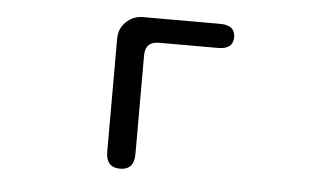

<svg xmlns="http://www.w3.org/2000/svg" viewBox="-42 -548 1084 636"><g transform="rotate(5 500.0 -230.5)"><path d="M409.2 -484.4H666Q715.8 -484.4 715.8 -444.3Q715.8 -404.3 666 -404.3H469.7Q423.8 -404.3 423.8 -358.4V-30.3Q423.8 22.5 377 22.5Q330.1 22.5 330.1 -30.3V-405.3Q330.1 -439.5 353.5 -461.9Q377 -484.4 409.2 -484.4Z"/></g></svg>

Font: FakePearl
Style: Regular
Weight: 400
Version: Version 1.2